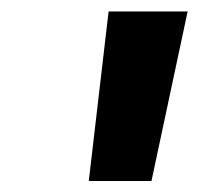

<svg xmlns="http://www.w3.org/2000/svg" viewBox="-20 -748 379 343"><path d="M138.6 -424.6 174 -727.5H315.2L250.6 -424.6Z"/></svg>

Font: Inter
Style: Italic
Weight: 400
Italic angle: -9.3988°
Designer: Rasmus Andersson
Foundry: rsms
Version: Version 4.001;git-66647c0bb